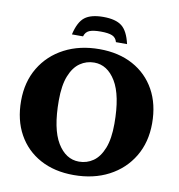

<svg xmlns="http://www.w3.org/2000/svg" viewBox="-93 -947 974 1046"><g transform="rotate(10 394.0 -424.0)"><path d="M405 -685Q511.5 -685 590.5 -642Q669.5 -599 713 -520.8Q756.5 -442.5 756.5 -336Q756.5 -231.5 709 -152.2Q661.5 -73 577.5 -29Q493.5 15 383.5 15Q277 15 198 -28Q119 -71 75.5 -149.5Q32 -228 32 -334Q32 -439 79.5 -518Q127 -597 211.2 -641Q295.5 -685 405 -685ZM399.5 -62Q443 -62 478 -86.2Q513 -110.5 533.8 -162.8Q554.5 -215 554.5 -298.5Q554.5 -455.5 508.2 -531.8Q462 -608 389 -608Q346 -608 310.8 -583.8Q275.5 -559.5 254.8 -507.5Q234 -455.5 234 -371.5Q234 -214.5 280.2 -138.2Q326.5 -62 399.5 -62ZM394.5 -780.5Q352 -780.5 331.2 -771.5Q310.5 -762.5 303.5 -738H242Q258 -808.5 292.2 -835Q326.5 -861.5 394.5 -861.5Q463 -861.5 497 -835Q531 -808.5 547 -738H485.5Q479 -762.5 458 -771.5Q437 -780.5 394.5 -780.5Z"/></g></svg>

Font: Newsreader 16pt ExtraBold
Style: Regular
Weight: 800
Designer: Hugues Gentile
Foundry: Production Type
Version: Version 1.003; ttfautohint (v1.8.3)